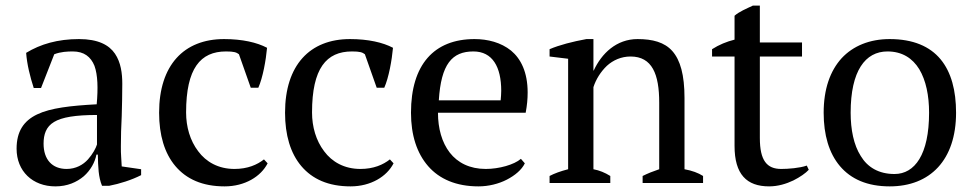

<svg xmlns="http://www.w3.org/2000/svg" viewBox="-20 -651 3462 683"><path d="M410 -131C410 -165 411 -201 413 -238C414 -275 415 -313 415 -353C415 -390 410 -429 389 -460C368 -491 329 -512 261 -512C185 -512 124 -494 73 -463C76 -422 87 -378 100 -338H126L173 -458C196 -467 220 -468 239 -468C279 -468 303 -449 316 -417C328 -384 329 -337 324 -280C231 -275 160 -267 112 -244C64 -221 39 -183 39 -122C39 -42 96 12 177 12C220 12 253 -3 278 -24C302 -45 318 -74 323 -101H328C329 -57 330 -21 343 10H368C405 3 449 -11 482 -28V-49L413 -59C412 -71 412 -82 411 -93C410 -104 410 -116 410 -131ZM217 -50C166 -50 135 -83 135 -140C135 -173 144 -200 172 -217C200 -234 248 -242 325 -242V-137C321 -124 310 -103 293 -84C276 -65 250 -50 217 -50Z M919 -84C895 -65 861 -50 814 -50C757 -50 713 -75 685 -113C656 -151 642 -200 642 -251C642 -408 693 -468 784 -468C812 -468 821 -465 830 -458L872 -339H899C915 -375 926 -437 930 -481C894 -500 842 -512 777 -512C634 -512 546 -419 546 -250C546 -171 565 -106 604 -60C643 -14 700 12 779 12C851 12 908 -23 932 -70Z M1367 -84C1343 -65 1309 -50 1262 -50C1205 -50 1161 -75 1133 -113C1104 -151 1090 -200 1090 -251C1090 -408 1141 -468 1232 -468C1260 -468 1269 -465 1278 -458L1320 -339H1347C1363 -375 1374 -437 1378 -481C1342 -500 1290 -512 1225 -512C1082 -512 994 -419 994 -250C994 -171 1013 -106 1052 -60C1091 -14 1148 12 1227 12C1299 12 1356 -23 1380 -70Z M1833 -86C1809 -65 1755 -50 1708 -50C1651 -50 1608 -72 1580 -108C1552 -144 1538 -194 1538 -250H1850C1855 -277 1857 -299 1857 -322C1857 -394 1833 -442 1798 -471C1762 -500 1715 -512 1668 -512C1524 -512 1442 -421 1442 -250C1442 -170 1463 -106 1503 -60C1543 -14 1603 12 1682 12C1718 12 1754 3 1783 -12C1812 -27 1836 -47 1847 -70ZM1664 -468C1732 -468 1763 -413 1763 -328C1763 -317 1762 -306 1761 -294H1541C1549 -423 1588 -468 1664 -468Z M2481 -25C2464 -36 2442 -44 2415 -49V-302C2415 -385 2400 -437 2372 -469C2344 -501 2301 -512 2248 -512C2173 -512 2120 -461 2092 -400H2091V-512H2066C2017 -503 1970 -491 1935 -476V-450L2001 -442V-49C1974 -42 1952 -34 1935 -25V0H2151V-25C2132 -37 2112 -45 2091 -49V-341C2100 -369 2117 -396 2139 -417C2161 -437 2190 -450 2223 -450C2300 -450 2325 -387 2325 -286V-49C2304 -42 2284 -34 2266 -25V0H2481Z M2513 -450H2593V-132C2593 -31 2636 12 2716 12C2747 12 2777 3 2802 -9C2826 -21 2846 -35 2857 -47L2850 -62C2825 -53 2783 -50 2759 -50C2708 -50 2683 -80 2683 -160V-450H2833V-500H2683V-631H2658C2635 -620 2610 -610 2593 -595V-510C2565 -503 2538 -492 2513 -476Z M2910 -250C2910 -171 2929 -106 2968 -60C3007 -14 3065 12 3145 12C3289 12 3381 -82 3381 -250C3381 -329 3364 -394 3326 -440C3288 -486 3228 -512 3145 -512C3074 -512 3015 -488 2974 -444C2933 -399 2910 -334 2910 -250ZM3006 -250C3006 -399 3058 -468 3137 -468C3189 -468 3226 -444 3250 -405C3274 -365 3285 -311 3285 -250C3285 -101 3234 -32 3162 -32C3106 -32 3066 -56 3042 -96C3017 -135 3006 -190 3006 -250Z"/></svg>

Font: PT Serif
Style: Regular
Weight: 400
Designer: A.Korolkova, O.Umpeleva, V.Yefimov
Foundry: ParaType Ltd
Version: Version 1.000;PS 001.000;hotconv 1.0.88;makeotf.lib2.5.64775